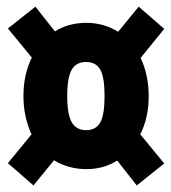

<svg xmlns="http://www.w3.org/2000/svg" viewBox="-20 -632 516 580"><path d="M429.2 -341.8Q429.2 -276.9 403.8 -226.1L476.1 -138.2L393.1 -71.8L334 -147Q293.5 -121.1 241.2 -121.1Q187 -121.1 143.1 -147.9L81.1 -71.8L3.9 -139.2L75.2 -226.1Q50.8 -279.8 50.8 -341.8Q50.8 -407.2 76.2 -458L3.9 -545.9L86.9 -611.8L146 -537.1Q186.5 -563 241.2 -563Q293 -563 336.9 -536.1L398.9 -611.8L476.1 -544.9L404.8 -457Q429.2 -405.3 429.2 -341.8ZM295.9 -341.8Q295.9 -398.9 282.7 -421.9Q269.5 -444.8 240.2 -444.8Q210.4 -444.8 196.8 -421.6Q183.1 -398.4 183.1 -341.8Q183.1 -285.6 197 -262.2Q210.9 -238.8 240.2 -238.8Q269.5 -238.8 282.7 -262Q295.9 -285.2 295.9 -341.8Z"/></svg>

Font: Fira Sans Compressed Heavy
Style: Italic
Weight: 900
Width: 3
Italic angle: -8°
Designer: Carrois Corporate & Edenspiekermann AG
Foundry: Carrois Corporate GbR & Edenspiekermann AG
Version: Version 4.203;PS 004.203;hotconv 1.0.88;makeotf.lib2.5.64775